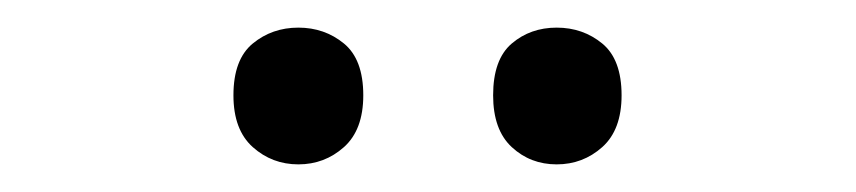

<svg xmlns="http://www.w3.org/2000/svg" viewBox="-20 -750 620 139"><path d="M149 -681Q149 -707 163 -718.5Q177 -730 196 -730Q215 -730 229 -718.5Q243 -707 243 -681Q243 -656 229 -643.5Q215 -631 196 -631Q177 -631 163 -643.5Q149 -656 149 -681ZM337 -681Q337 -707 350.5 -718.5Q364 -730 383 -730Q402 -730 416 -718.5Q430 -707 430 -681Q430 -656 416 -643.5Q402 -631 383 -631Q364 -631 350.5 -643.5Q337 -656 337 -681Z"/></svg>

Font: Noto Sans Balinese
Style: Regular
Weight: 400
Designer: Aditya Bayu, David Williams
Foundry: David Williams
Version: Version 2.003